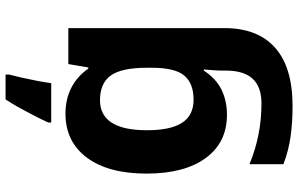

<svg xmlns="http://www.w3.org/2000/svg" viewBox="-206 -600 1046 673"><g transform="rotate(-90 316.5 -263.0)"><path d="M255 -556Q305 -556 345 -536Q385 -516 413 -476H417L429 -546H555V1Q555 118 486 179Q417 240 282 240Q224 240 174.5 233Q125 226 78 208V89Q179 131 291 131Q349 131 377.5 100Q406 69 406 7V-4Q406 -21 407.5 -39Q409 -57 410 -71H406Q378 -28 339 -9Q300 10 251 10Q154 10 99.5 -64.5Q45 -139 45 -272Q45 -406 101 -481Q157 -556 255 -556ZM302 -435Q250 -435 223.5 -394Q197 -353 197 -270Q197 -188 223 -147.5Q249 -107 304 -107Q361 -107 388.5 -139.5Q416 -172 416 -253V-271Q416 -359 389 -397Q362 -435 302 -435ZM392 -753Q387 -734 381 -707.5Q375 -681 370 -654.5Q365 -628 362 -606H224V-616Q234 -638 246.5 -662.5Q259 -687 273.5 -713.5Q288 -740 305 -766H392Z"/></g></svg>

Font: Noto Sans NKo Unjoined
Style: Bold
Weight: 700
Designer: Monotype Design Team
Foundry: Monotype Imaging Inc.
Version: Version 2.004